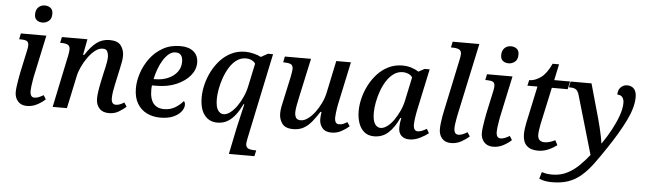

<svg xmlns="http://www.w3.org/2000/svg" viewBox="-56 -993 4920 1462"><g transform="rotate(5 2403.5 -262.0)"><path d="M227 -633Q200 -633 182.5 -647Q165 -661 165 -690Q165 -725 184.5 -744.5Q204 -764 234 -764Q260 -764 278 -750Q296 -736 296 -706Q296 -667 274 -650Q252 -633 227 -633ZM163 10Q119 10 94.5 -18Q70 -46 70 -87Q70 -106 73.5 -133Q77 -160 82 -187.5Q87 -215 91 -237L130 -418Q134 -438 134 -450Q134 -476 118.5 -483.5Q103 -491 75 -491H61L70 -536H265L196 -214Q194 -201 190.5 -181Q187 -161 184.5 -140.5Q182 -120 182 -107Q182 -58 215 -58Q231 -58 248.5 -65Q266 -72 284 -83L303 -53Q281 -31 243.5 -10.5Q206 10 163 10Z M790 10Q742 10 716.5 -18.5Q691 -47 691 -92Q691 -136 709 -221L726 -300Q729 -313 734 -334Q739 -355 742.5 -377Q746 -399 746 -417Q746 -436 738 -455.5Q730 -475 702 -475Q672 -475 643 -452Q614 -429 588.5 -393Q563 -357 545.5 -318.5Q528 -280 522 -249L469 0H360L444 -401Q447 -415 448.5 -428Q450 -441 450 -447Q450 -474 432 -482.5Q414 -491 385 -491H374L384 -536H579L556 -415H565Q606 -480 649 -512.5Q692 -545 749 -545Q811 -545 835.5 -511.5Q860 -478 860 -433Q860 -408 853.5 -378Q847 -348 842 -322L817 -207Q811 -180 807 -153.5Q803 -127 803 -105Q803 -58 838 -58Q866 -58 901 -81L921 -50Q897 -29 865 -9.5Q833 10 790 10Z M1182 10Q1126 10 1080 -12.5Q1034 -35 1006.5 -81Q979 -127 979 -197Q979 -253 999 -313.5Q1019 -374 1058 -427Q1097 -480 1155 -513Q1213 -546 1289 -546Q1354 -546 1390.5 -515.5Q1427 -485 1427 -430Q1427 -377 1389 -331.5Q1351 -286 1285 -257.5Q1219 -229 1134 -229H1099Q1097 -219 1097 -208.5Q1097 -198 1097 -189Q1097 -126 1124.5 -91.5Q1152 -57 1206 -57Q1255 -57 1292.5 -80.5Q1330 -104 1351 -131Q1362 -123 1362 -102Q1362 -79 1343 -53Q1324 -27 1284 -8.5Q1244 10 1182 10ZM1117 -278Q1173 -278 1217 -297Q1261 -316 1286.5 -349.5Q1312 -383 1312 -428Q1312 -495 1257 -495Q1229 -495 1205.5 -475.5Q1182 -456 1162.5 -424.5Q1143 -393 1129 -354.5Q1115 -316 1107 -278Z M1769 40Q1773 24 1779 -3.5Q1785 -31 1792 -60.5Q1799 -90 1804.5 -113.5Q1810 -137 1812 -147H1806Q1786 -104 1760 -68.5Q1734 -33 1699.5 -11.5Q1665 10 1618 10Q1557 10 1520.5 -36.5Q1484 -83 1484 -173Q1484 -220 1497 -272Q1510 -324 1535 -372.5Q1560 -421 1596.5 -460.5Q1633 -500 1680.5 -523Q1728 -546 1785 -546Q1817 -546 1850.5 -537.5Q1884 -529 1906 -517L1958 -546H1997L1860 105Q1857 119 1855 132Q1853 145 1853 150Q1853 178 1872 186.5Q1891 195 1919 195H1933L1923 240H1728ZM1661 -58Q1686 -58 1712.5 -78.5Q1739 -99 1762.5 -132.5Q1786 -166 1804 -207Q1822 -248 1830 -288L1867 -462Q1860 -475 1840.5 -485.5Q1821 -496 1794 -496Q1755 -496 1723.5 -473Q1692 -450 1669 -412.5Q1646 -375 1630.5 -331Q1615 -287 1607.5 -244.5Q1600 -202 1600 -170Q1600 -109 1617.5 -83.5Q1635 -58 1661 -58Z M2491 10Q2444 10 2421 -18Q2398 -46 2398 -85Q2398 -107 2403 -140H2395Q2367 -96 2339.5 -62.5Q2312 -29 2278.5 -10Q2245 9 2199 9Q2138 9 2114 -24.5Q2090 -58 2090 -102Q2090 -127 2096 -157Q2102 -187 2108 -212L2146 -387Q2149 -403 2152 -422.5Q2155 -442 2155 -447Q2155 -475 2136.5 -483Q2118 -491 2090 -491H2079L2088 -536H2288L2223 -237Q2217 -210 2210.5 -175.5Q2204 -141 2204 -120Q2204 -96 2213.5 -79.5Q2223 -63 2251 -63Q2276 -63 2304 -83Q2332 -103 2357 -136Q2382 -169 2401.5 -209.5Q2421 -250 2429 -290L2481 -536H2593L2524 -213Q2521 -201 2518 -181Q2515 -161 2512.5 -141Q2510 -121 2510 -107Q2510 -58 2543 -58Q2560 -58 2574 -63.5Q2588 -69 2606 -80L2626 -50Q2603 -29 2568 -9.5Q2533 10 2491 10Z M2817 10Q2772 10 2742.5 -14Q2713 -38 2698.5 -79.5Q2684 -121 2684 -173Q2684 -220 2697 -271.5Q2710 -323 2735 -371.5Q2760 -420 2796.5 -459.5Q2833 -499 2881 -522.5Q2929 -546 2987 -546Q3024 -546 3056.5 -535.5Q3089 -525 3110 -510L3157 -535H3195L3127 -217Q3125 -206 3121 -185.5Q3117 -165 3114.5 -143Q3112 -121 3112 -108Q3112 -57 3145 -57Q3161 -57 3178 -64Q3195 -71 3213 -82L3232 -50Q3209 -31 3168.5 -10.5Q3128 10 3086 10Q3048 10 3025.5 -11.5Q3003 -33 3003 -73Q3003 -91 3005 -107Q3007 -123 3012 -147H3005Q2970 -71 2925 -30.5Q2880 10 2817 10ZM2861 -58Q2885 -58 2911.5 -77.5Q2938 -97 2961.5 -130.5Q2985 -164 3003.5 -205Q3022 -246 3030 -288L3067 -462Q3056 -479 3036 -487.5Q3016 -496 2994 -496Q2956 -496 2925 -474Q2894 -452 2870.5 -415.5Q2847 -379 2831.5 -335.5Q2816 -292 2808 -248.5Q2800 -205 2800 -170Q2800 -109 2817.5 -83.5Q2835 -58 2861 -58Z M3405 10Q3360 10 3336 -18Q3312 -46 3312 -88Q3312 -107 3315 -134Q3318 -161 3323 -189Q3328 -217 3333 -238L3415 -625Q3418 -639 3420 -652Q3422 -665 3422 -671Q3422 -698 3403.5 -706.5Q3385 -715 3356 -715H3342L3351 -760H3555L3438 -214Q3435 -201 3431.5 -181Q3428 -161 3425 -140.5Q3422 -120 3422 -107Q3422 -58 3456 -58Q3472 -58 3489 -65Q3506 -72 3524 -83L3544 -53Q3521 -31 3484 -10.5Q3447 10 3405 10Z M3790 -633Q3763 -633 3745.5 -647Q3728 -661 3728 -690Q3728 -725 3747.5 -744.5Q3767 -764 3797 -764Q3823 -764 3841 -750Q3859 -736 3859 -706Q3859 -667 3837 -650Q3815 -633 3790 -633ZM3726 10Q3682 10 3657.5 -18Q3633 -46 3633 -87Q3633 -106 3636.5 -133Q3640 -160 3645 -187.5Q3650 -215 3654 -237L3693 -418Q3697 -438 3697 -450Q3697 -476 3681.5 -483.5Q3666 -491 3638 -491H3624L3633 -536H3828L3759 -214Q3757 -201 3753.5 -181Q3750 -161 3747.5 -140.5Q3745 -120 3745 -107Q3745 -58 3778 -58Q3794 -58 3811.5 -65Q3829 -72 3847 -83L3866 -53Q3844 -31 3806.5 -10.5Q3769 10 3726 10Z M4068 10Q4013 10 3983 -19Q3953 -48 3953 -107Q3953 -125 3956 -148.5Q3959 -172 3963 -191L4024 -476H3947L3957 -519Q4000 -519 4044.5 -550.5Q4089 -582 4124 -659H4173L4147 -536H4268L4255 -476H4134L4073 -195Q4068 -170 4065 -148.5Q4062 -127 4062 -112Q4062 -84 4076 -71Q4090 -58 4114 -58Q4135 -58 4156.5 -65Q4178 -72 4195 -81L4214 -44Q4183 -21 4147 -5.5Q4111 10 4068 10Z M4196 240Q4141 240 4099 222L4114 170Q4126 174 4144.5 178Q4163 182 4194 182Q4258 182 4309.5 155Q4361 128 4401 87.5Q4441 47 4472 8L4342 -438Q4334 -468 4318.5 -479.5Q4303 -491 4273 -491H4263L4272 -536H4432L4507 -269Q4514 -243 4523 -206.5Q4532 -170 4538.5 -137Q4545 -104 4546 -88H4549Q4588 -144 4619 -202Q4650 -260 4668.5 -313Q4687 -366 4687 -410Q4687 -434 4675 -451Q4663 -468 4635 -468Q4635 -505 4656 -525Q4677 -545 4704 -545Q4738 -545 4757 -523.5Q4776 -502 4776 -461Q4776 -383 4727 -282.5Q4678 -182 4596 -60Q4546 16 4503.5 72.5Q4461 129 4417.5 166Q4374 203 4321 221.5Q4268 240 4196 240Z"/></g></svg>

Font: Noto Serif Medium
Style: Italic
Weight: 500
Italic angle: -12°
Designer: Monotype Design Team
Foundry: Monotype Imaging Inc.
Version: Version 2.014; ttfautohint (v1.8.4.7-5d5b)